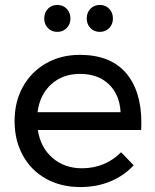

<svg xmlns="http://www.w3.org/2000/svg" viewBox="-20 -754 628 777"><path d="M552 -258Q552 -238 551 -228H133Q144 -157 192.5 -115Q241 -73 312 -73Q359 -73 399.5 -90Q440 -107 470 -138L521 -85Q482 -43 427 -20Q372 3 305 3Q227 3 166.5 -30.5Q106 -64 72.5 -125Q39 -186 39 -264Q39 -342 72.5 -402.5Q106 -463 166 -497.5Q226 -532 303 -532Q426 -532 489 -459.5Q552 -387 552 -258ZM468 -300Q464 -372 420 -413.5Q376 -455 304 -455Q234 -455 187.5 -413Q141 -371 132 -300ZM265 -679Q265 -656 250 -640.5Q235 -625 212 -625Q189 -625 174 -640.5Q159 -656 159 -679Q159 -703 174 -718.5Q189 -734 212 -734Q235 -734 250 -718.5Q265 -703 265 -679ZM437 -679Q437 -656 422 -640.5Q407 -625 384 -625Q361 -625 346 -640.5Q331 -656 331 -679Q331 -703 346 -718.5Q361 -734 384 -734Q407 -734 422 -718.5Q437 -703 437 -679Z"/></svg>

Font: Montserrat arm2
Style: Regular
Weight: 400
Designer: Julieta Ulanovsky
Foundry: Julieta Ulanovsky
Version: Version 6.000